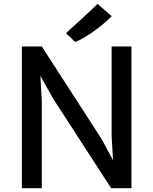

<svg xmlns="http://www.w3.org/2000/svg" viewBox="-20 -987 804 1007"><path d="M374 -767.1 326.2 -813Q350.6 -835 419.7 -898.4Q488.8 -961.9 490.7 -967.3L565.9 -902.3Q529.8 -864.7 471.7 -823Q413.6 -781.2 374 -767.1ZM94.7 0V-743.2H199.2L513.2 -257.3L572.8 -147L565.4 -274.4V-743.2H669.4V0H563L259.8 -467.8L191.9 -588.9L199.2 -456.5V0Z"/></svg>

Font: HaufeMerriweatherSans
Style: Regular
Weight: 400
Designer: Eben Sorkin ( eben@eyebytes.com )
Foundry: Eben Sorkin
Version: Version 1.56